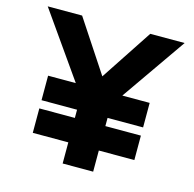

<svg xmlns="http://www.w3.org/2000/svg" viewBox="-105 -831 949 938"><g transform="rotate(15 369.0 -361.5)"><path d="M112.3 -106.9H292V0H446.3V-106.9H626V-230.5H446.3V-272H626V-396H487.8L715.3 -722.7H541.5L369.1 -461.4L196.8 -722.7H22.9L252.4 -396H112.3V-272H292V-230.5H112.3Z"/></g></svg>

Font: Giphurs ExtraBold
Style: Regular
Weight: 800
Version: Version 1.000